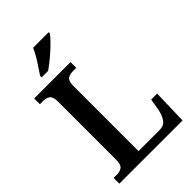

<svg xmlns="http://www.w3.org/2000/svg" viewBox="-270 -1034 1138 1138"><g transform="rotate(-45 299.0 -465.5)"><path d="M29 0V-48H59Q82 -48 99 -60Q116 -72 116 -114V-599Q116 -642 99 -654Q82 -666 57 -666H29V-714H334V-666H305Q279 -666 262.5 -654.5Q246 -643 246 -603V-56H423Q458 -56 476 -80Q494 -104 502 -144L515 -219H565L559 0ZM149 -784Q170 -815 196.5 -856Q223 -897 237 -931H368V-921Q356 -904 327.5 -875.5Q299 -847 265 -818.5Q231 -790 203 -771H149Z"/></g></svg>

Font: Noto Serif Bengali SemiCondensed SemiBold
Style: Regular
Weight: 600
Width: 4
Designer: Juan Bruce, Universal Thirst, Indian Type Foundry and the Monotype Design Team.
Foundry: Monotype Imaging Inc.
Version: Version 2.003; ttfautohint (v1.8.4.7-5d5b)